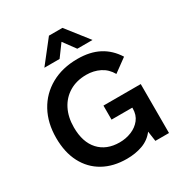

<svg xmlns="http://www.w3.org/2000/svg" viewBox="-215 -1096 1183 1257"><g transform="rotate(-30 376.0 -468.0)"><path d="M419 -370H701V0H598L587 -76Q552 -30 498 -10.5Q444 9 379 9Q277 9 202 -33Q127 -75 86 -153.5Q45 -232 45 -341Q45 -454 91.5 -539Q138 -624 223.5 -672Q309 -720 424 -720Q518 -720 585 -685Q652 -650 696 -580L596 -507Q569 -555 523 -578Q477 -601 422 -601Q348 -601 293.5 -568.5Q239 -536 209.5 -478Q180 -420 180 -343Q180 -231 236.5 -169.5Q293 -108 392 -108Q439 -108 481 -125Q523 -142 549.5 -175.5Q576 -209 576 -258V-264H419ZM572 -778H457L390 -869L323 -778H208L339 -945H441Z"/></g></svg>

Font: Livvic SemiBold
Style: Regular
Weight: 600
Designer: Jacques Le Bailly, Baron von Fonthausen
Version: Version 1.001; ttfautohint (v1.8.2)